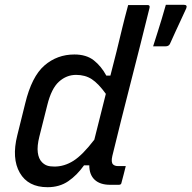

<svg xmlns="http://www.w3.org/2000/svg" viewBox="-20 -770 798 800"><path d="M670 -577H618Q630 -615 638 -640Q646 -665 653.5 -690Q661 -715 671 -750H746Q762 -750 756 -735Q742 -704 732 -683Q722 -662 712.5 -641Q703 -620 688 -587Q683 -577 670 -577ZM290 -543Q340 -543 371 -518.5Q402 -494 423 -455H440Q453 -505 465.5 -555Q478 -605 490 -656Q495 -677 500.5 -698Q506 -719 514 -749H595Q606 -749 603 -737Q565 -583 524 -423.5Q483 -264 448 -120Q442 -94 451 -85Q458 -78 472 -78H504Q500 -62 495.5 -44Q491 -26 486 -8Q485 0 475 0H439Q397 0 374.5 -21Q352 -42 352 -81H330Q301 -40 264.5 -15Q228 10 178 10Q97 10 62.5 -50Q28 -110 52 -206L85 -339Q112 -451 165 -497Q218 -543 290 -543ZM155 -94Q165 -84 176.5 -80Q188 -76 207 -76Q248 -76 286 -100Q324 -124 373 -188Q385 -236 397 -283.5Q409 -331 421 -379Q390 -422 362.5 -440Q335 -458 297 -458Q257 -458 225.5 -429.5Q194 -401 177 -332L144 -201Q134 -161 137.5 -134.5Q141 -108 155 -94Z"/></svg>

Font: Recursive Mn Lnr St
Style: Italic
Weight: 400
Italic angle: -15°
Monospace: yes
Version: Version 1.079;hotconv 1.0.112;makeotfexe 2.5.65598; ttfautoh